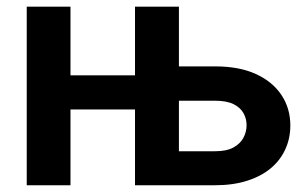

<svg xmlns="http://www.w3.org/2000/svg" viewBox="-20 -548 901 568"><path d="M418.9 -325.2V-224.1H147.9V-325.2ZM188.5 -528.3V0H59.1V-528.3ZM462.4 -351.6H616.7Q687.5 -351.6 736.8 -329.1Q786.1 -306.6 812.5 -267.1Q838.9 -227.5 838.9 -176.8Q838.9 -138.7 824 -106.2Q809.1 -73.7 780.8 -50Q752.4 -26.4 710.9 -13.2Q669.4 0 616.7 0H379.4V-528.3H509.3V-100.6H616.7Q650.4 -100.6 670.7 -111.8Q690.9 -123 700.2 -140.6Q709.5 -158.2 709.5 -177.7Q709.5 -196.8 700.2 -213.4Q690.9 -230 670.7 -240Q650.4 -250 616.7 -250H462.4Z"/></svg>

Font: Roboto SemiBold
Style: Regular
Weight: 600
Designer: Christian Robertson
Foundry: Google
Version: Version 3.009; 2024